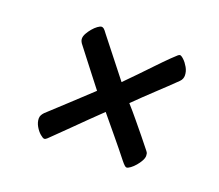

<svg xmlns="http://www.w3.org/2000/svg" viewBox="-78 -619 708 621"><g transform="rotate(20 276.0 -308.5)"><path d="M124.8 -106.3Q120.2 -106.3 110.6 -114.5Q100.9 -122.8 93.4 -136Q85.9 -149.2 85.9 -162.7Q85.9 -168.6 88.8 -174.1Q91.8 -179.5 96.4 -184.2Q126.9 -212.6 162.8 -245.5Q198.7 -278.4 232.6 -310.5Q216.7 -331.4 198.8 -353.9Q181 -376.4 164.3 -398.4Q147.7 -420.4 134 -437.6Q130.7 -442.8 129.7 -446.2Q128.7 -449.5 128.7 -453.5Q128.7 -461.1 134 -470.7Q139.4 -480.4 147 -489.4Q154.6 -498.4 162.8 -504.4Q171 -510.4 176.3 -510.4Q179.9 -510.4 183.9 -507.3Q187.9 -504.1 195.2 -493.8Q219.6 -462.7 246.2 -429.1Q272.8 -395.6 297.4 -364.1Q317.3 -384.1 338.6 -406.1Q359.8 -428.1 380.8 -450.1Q401.7 -472.1 420.4 -490.4Q433.2 -502.9 438 -506.9Q442.9 -511 445.1 -511Q450 -511 458.8 -502.7Q467.7 -494.4 475.2 -481.2Q482.7 -468 482.7 -453.5Q482.7 -448.6 480.7 -443.1Q478.8 -437.7 473.5 -432.4Q445.1 -404.6 410.9 -372.8Q376.7 -340.9 344.3 -308.8Q362.2 -288.9 380.7 -266.4Q399.1 -243.9 416.8 -222.5Q434.5 -201 448.6 -182.8Q452.2 -178.6 453.1 -174.8Q453.9 -171 453.9 -167Q453.9 -159.4 448.6 -149.7Q443.2 -140 435.6 -131.1Q428 -122.1 419.8 -116.1Q411.6 -110 406.3 -110Q401.4 -110 388.1 -126.6Q363 -158.5 335.6 -191.4Q308.2 -224.4 282.2 -255.9Q261.3 -236.2 238.3 -213.4Q215.3 -190.5 192.6 -168.3Q169.9 -146.1 149.5 -126.1Q139.5 -116.4 134.3 -111.3Q129.2 -106.3 124.8 -106.3Z"/></g></svg>

Font: Briem Hand Thin
Style: Regular
Weight: 100
Designer: Gunnlaugur SE Briem, Eben Sorkin
Foundry: Sorkin Type Co.
Version: Version 1.003